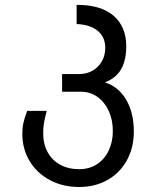

<svg xmlns="http://www.w3.org/2000/svg" viewBox="-20 -570 640 787"><path d="M71.5 -21.5Q71.5 -46 76.2 -67.2Q81 -88.5 91.5 -115.5H171.5Q163.5 -85 160.2 -65.5Q157 -46 157 -24Q157 20 175 53.2Q193 86.5 226.5 105Q260 123.5 305 123.5Q345.5 123.5 376.8 103.5Q408 83.5 425.2 47.8Q442.5 12 442.5 -33Q442.5 -78.5 425.8 -115.2Q409 -152 379.2 -173Q349.5 -194 312.5 -194H234.5V-266.5H305.5Q335 -266.5 359.2 -280.2Q383.5 -294 397.5 -318.5Q411.5 -343 411.5 -373.5Q411.5 -417.5 381 -443.2Q350.5 -469 294 -471.5V-550Q393.5 -550.5 445.5 -505.5Q497.5 -460.5 497.5 -380.5Q497.5 -322 476 -285.5Q454.5 -249 410 -232.5Q466 -214.5 497.2 -161.2Q528.5 -108 528.5 -31Q528.5 35.5 500 87.2Q471.5 139 420.5 167.8Q369.5 196.5 304.5 196.5Q237 196.5 184 168Q131 139.5 101.2 89.8Q71.5 40 71.5 -21.5Z"/></svg>

Font: JuliaMono
Style: Regular
Weight: 400
Monospace: yes
Designer: cormullion
Foundry: corm
Version: Version 0.055; ttfautohint (v1.8.4)